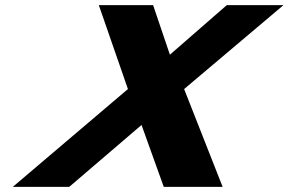

<svg xmlns="http://www.w3.org/2000/svg" viewBox="-20 -722 1114 741"><path d="M839.2 -0.9 690.6 -378.3 1073.9 -702.1H855.1L635.7 -510.9L570.9 -702.1H361.4L473.7 -378.3L29.5 -0.9H247.4L526.2 -239.7L612 -0.9Z"/></svg>

Font: Hussar
Style: BdWideOblFour
Weight: 700
Foundry: Cannot Into Space Fonts
Version: Version 2.00